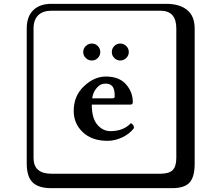

<svg xmlns="http://www.w3.org/2000/svg" viewBox="-20 -774 1140 1006"><path d="M565.9 -501Q565.9 -520 578.9 -533Q591.8 -545.9 609.9 -545.9Q627.9 -545.9 641.4 -533Q654.8 -520 654.8 -501Q654.8 -482.9 641.4 -470Q627.9 -457 609.9 -457Q591.8 -457 578.9 -470Q565.9 -482.9 565.9 -501ZM416 -501Q416 -519.5 429.4 -532.7Q442.9 -545.9 461.2 -545.9Q479.5 -545.9 492.4 -533Q505.4 -520 505.4 -501Q505.4 -482.9 492.4 -470Q479.5 -457 461.2 -457Q442.9 -457 429.4 -470Q416 -482.9 416 -501ZM462.9 -258.8H569.8Q581.1 -258.8 581.1 -269Q581.1 -307.1 569.1 -321.5Q557.1 -335.9 534.2 -335.9Q522 -335.9 510 -331.5Q498 -327.1 482.9 -308.3Q467.8 -289.6 462.9 -258.8ZM666 -128.9Q682.1 -120.1 682.1 -103Q660.2 -73.2 621.6 -54.7Q583 -36.1 543 -36.1Q461.9 -36.1 414.1 -81.1Q366.2 -126 366.2 -192.9Q366.2 -272 420.2 -322.5Q474.1 -373 534.2 -373Q604 -373 639.9 -332.5Q675.8 -292 675.8 -238.8Q675.8 -225.6 663.1 -226.1H460.9Q460.9 -154.3 490 -120.6Q519 -86.9 558.1 -86.9Q627 -86.9 666 -128.9ZM249 -717.8Q204.1 -717.8 179.9 -693.8Q155.8 -669.9 155.8 -625V53.2Q155.8 136.2 249 136.2H820.8Q865.7 136.2 884.8 117.2Q903.8 98.1 903.8 53.2V-625Q903.8 -717.8 820.8 -717.8ZM1000 84Q1000 152.8 973.4 182.4Q946.8 211.9 880.9 211.9H249Q181.2 211.9 150.6 181.4Q120.1 150.9 120.1 84V-625Q120.1 -687 154.1 -720.5Q188 -753.9 249 -753.9H851.1Q920.9 -753.9 960.4 -721.9Q1000 -689.9 1000 -625Z"/></svg>

Font: Linux Biolinum Keyboard O
Style: Regular
Weight: 700
Designer: Philipp H. Poll
Foundry: Philipp H. Poll
Version: Version 0.6.1